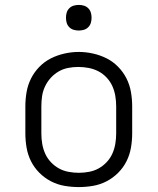

<svg xmlns="http://www.w3.org/2000/svg" viewBox="-20 -752 640 780"><path d="M300 8Q271 8 242 3Q213 -2 187 -15.5Q161 -29 140 -50Q119 -71 106 -97Q93 -123 88 -152Q83 -181 83 -210V-320Q83 -349 88 -378Q93 -407 106 -433Q119 -459 140 -480.5Q161 -502 187 -515Q213 -528 242 -534.5Q271 -541 300 -541Q329 -541 358 -534.5Q387 -528 413 -515Q439 -502 460 -480.5Q481 -459 494 -433Q507 -407 512 -378Q517 -349 517 -320V-210Q517 -181 512 -152Q507 -123 494 -97Q481 -71 460 -50Q439 -29 413 -15.5Q387 -2 358 3Q329 8 300 8ZM300 -50Q321 -50 342 -54Q363 -58 381 -68Q399 -78 413.5 -93.5Q428 -109 436.5 -128Q445 -147 448.5 -168Q452 -189 452 -210V-320Q452 -341 448.5 -362Q445 -383 436.5 -402Q428 -421 413 -437Q398 -453 379.5 -462.5Q361 -472 340 -476Q319 -480 298 -480Q277 -480 256.5 -476Q236 -472 218 -461.5Q200 -451 186 -435.5Q172 -420 163 -401Q154 -382 151 -361.5Q148 -341 148 -320V-210Q148 -189 151.5 -168Q155 -147 163.5 -128Q172 -109 186.5 -93.5Q201 -78 219 -68Q237 -58 258 -54Q279 -50 300 -50ZM300 -628Q289 -628 279 -631Q269 -634 261.5 -641.5Q254 -649 251 -659Q248 -669 248 -680Q248 -691 251 -701Q254 -711 261.5 -718.5Q269 -726 279 -729Q289 -732 300 -732Q311 -732 321 -729Q331 -726 338.5 -718.5Q346 -711 349 -701Q352 -691 352 -680Q352 -669 349 -659Q346 -649 338.5 -641.5Q331 -634 321 -631Q311 -628 300 -628Z"/></svg>

Font: Iosevka Curly Light Extended
Style: Regular
Weight: 300
Width: 7
Monospace: yes
Designer: Belleve Invis
Foundry: Belleve Invis
Version: Version 11.1.0; ttfautohint (v1.8.3)